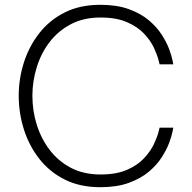

<svg xmlns="http://www.w3.org/2000/svg" viewBox="-20 -770 800 800"><path d="M398 10Q313 10 249.5 -22Q186 -54 143.5 -108.5Q101 -163 79.5 -231Q58 -299 58 -371Q58 -442 79.5 -509.5Q101 -577 143.5 -631.5Q186 -686 249.5 -718Q313 -750 398 -750Q467 -750 516.5 -732Q566 -714 599.5 -686Q633 -658 653.5 -626Q674 -594 684.5 -566Q695 -538 698.5 -520Q702 -502 702 -502H645Q645 -502 640 -521.5Q635 -541 621.5 -570.5Q608 -600 581 -629Q554 -658 509.5 -677.5Q465 -697 399 -697Q328 -697 275 -669Q222 -641 186.5 -594.5Q151 -548 133 -489.5Q115 -431 115 -371Q115 -309 133 -251Q151 -193 186.5 -146Q222 -99 275 -71Q328 -43 399 -43Q465 -43 509.5 -62.5Q554 -82 581 -111.5Q608 -141 621.5 -170Q635 -199 640 -218.5Q645 -238 645 -238H702Q702 -238 698.5 -220Q695 -202 684.5 -174Q674 -146 653.5 -114Q633 -82 599.5 -54Q566 -26 516.5 -8Q467 10 398 10Z"/></svg>

Font: Be Vietnam Pro ExtraLight
Style: Regular
Weight: 200
Designer: Lam Bao, Tony Le, Vietanh Nguyen
Foundry: Yellow Type Foundry
Version: Version 1.002; ttfautohint (v1.8.3)